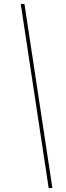

<svg xmlns="http://www.w3.org/2000/svg" viewBox="-20 -862 340 982"><path d="M248 100H229L86 -842H105Z"/></svg>

Font: Montserrat Thin Thin
Style: Italic
Weight: 250
Italic angle: -11.3°
Version: Version 9.000